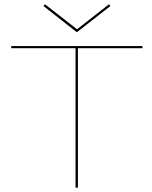

<svg xmlns="http://www.w3.org/2000/svg" viewBox="-20 -872 705 892"><path d="M493 -844 337 -722 182 -844 189 -852 338 -736 486 -852ZM642 -658V-648H342V0H331V-648H32V-658Z"/></svg>

Font: EauTest Hairline
Style: Regular
Weight: 250
Designer: Christian Thalmann (Catharsis Fonts)
Version: Version 0.001;PS 000.001;hotconv 1.0.88;makeotf.lib2.5.64775